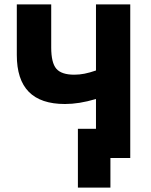

<svg xmlns="http://www.w3.org/2000/svg" viewBox="-20 -720 687 875"><path d="M483.2 135V0H573.6L510.4 -133H335V135ZM417.4 0H573.6V-700H417.4V-398.8Q388.6 -388.8 365.3 -384.2Q342 -379.6 318.6 -379.6Q260 -379.6 236.7 -406.8Q213.4 -434 213.4 -503.6V-700H56.6V-469.4Q56.6 -357 111.2 -301.5Q165.8 -246 276 -246Q308.2 -246 342.7 -251.5Q377.2 -257 417.4 -268.8Z"/></svg>

Font: Fixel Variable
Style: Regular
Weight: 100
Width: 3
Designer: AlfaBravo + MacPaw
Foundry: Kyrylo Tkachov, Marchela Mozhyna, Serhii Makarenko, Maria Weinstein, Zakhar Kryvoshyya
Version: Version 1.211